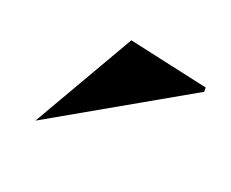

<svg xmlns="http://www.w3.org/2000/svg" viewBox="-43 -852 471 391"><g transform="rotate(-30 193.0 -656.5)"><path d="M353 -574 26 -695 277 -739 360 -580Z"/></g></svg>

Font: Kalnia SemiExpanded SemiBold
Style: Regular
Weight: 600
Width: 6
Designer: Frida Medrano
Foundry: Frida Medrano
Version: Version 1.105